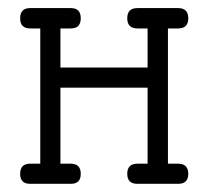

<svg xmlns="http://www.w3.org/2000/svg" viewBox="-20 -450 510 470"><path d="M53.7 -380.4H78.6V-49.3H53.7C37.4 -49.3 29.3 -41 29.3 -24.4C29.3 -8.1 37.4 0 53.7 0H153.3C169.6 0 177.7 -8.1 177.7 -24.4C177.7 -41 169.6 -49.3 153.3 -49.3H127.9V-235.4H341.3V-49.3H316.4C299.8 -49.3 291.5 -41 291.5 -24.4C291.5 -8.1 299.8 0 316.4 0H416C432.6 0 440.9 -8.1 440.9 -24.4C440.9 -41 432.6 -49.3 416 -49.3H391.1V-380.4H416C432.6 -380.4 440.9 -388.7 440.9 -405.3C440.9 -421.9 432.6 -430.2 416 -430.2H316.4C299.8 -430.2 291.5 -421.9 291.5 -405.3C291.5 -388.7 299.8 -380.4 316.4 -380.4H341.3V-284.7H127.9V-380.4H153.3C169.6 -380.4 177.7 -388.7 177.7 -405.3C177.7 -421.9 169.6 -430.2 153.3 -430.2H53.7C37.4 -430.2 29.3 -421.9 29.3 -405.3C29.3 -388.7 37.4 -380.4 53.7 -380.4Z"/></svg>

Font: Nathan
Style: Regular
Weight: 400
Designer: Peter Wiegel
Foundry: Peter Wiegel
Version: Version 1.001 2009